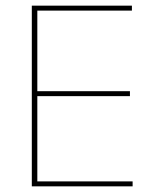

<svg xmlns="http://www.w3.org/2000/svg" viewBox="-20 -659 547 679"><path d="M112 0H92.5V-639H112ZM449 0H99V-17.5H449ZM439.5 -319H102.5V-336.5H439.5ZM446.5 -621.5H98V-639H446.5Z"/></svg>

Font: Anek Malayalam Medium Thin
Style: Regular
Weight: 250
Version: Version 1.003